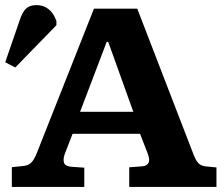

<svg xmlns="http://www.w3.org/2000/svg" viewBox="-35 -734 881 754"><path d="M11.5 0V-77.5L59.5 -82.5Q78.5 -85 89.2 -96.8Q100 -108.5 111 -136.5L334 -700H504L723 -132.5Q733 -105.5 743.3 -94Q753.5 -82.5 773.5 -80.5L815 -76.5V0H472.5V-77L524.5 -81Q542.5 -82.5 548.5 -95Q554.5 -107.5 544.5 -132.5L515 -208.5H250L221.5 -135Q212 -112.5 215.8 -96.8Q219.5 -81 247 -79L296 -75.5V0ZM279.5 -295H488.5L390 -569.5H384ZM25 -469 -14.5 -489.5 41.5 -652Q52.5 -686.5 67.2 -700.2Q82 -714 108.5 -714Q135.5 -714 155.2 -698.5Q175 -683 186.5 -652V-635Z"/></svg>

Font: Literata Variable Black
Style: Regular
Weight: 900
Designer: Latin by Veronika Burian and Jose Scaglione. Greek by Irene Vlachou. Cyrillic by Vera Evstafieva.
Foundry: TypeTogether
Version: Version 3.021